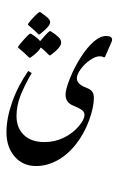

<svg xmlns="http://www.w3.org/2000/svg" viewBox="-20 -901 900 1436"><path d="M755.9 -472.2Q746.1 -480 725.1 -480Q695.3 -480 654.8 -452.6Q614.3 -425.3 584.5 -385Q554.7 -344.7 554.7 -315.4Q554.7 -271.5 625 -245.1Q657.2 -232.9 669.7 -215.8Q682.1 -198.7 682.1 -168.9Q682.1 -99.1 646 -0.2Q609.9 98.6 548.3 177.2Q486.8 255.9 409.2 298.3Q331.5 340.8 249.5 340.8Q151.4 340.8 89.8 270.3Q28.3 199.7 28.3 87.9Q28.3 -15.1 70.1 -135Q111.8 -254.9 190.9 -370.1L217.3 -355Q161.6 -259.3 132.6 -184.1Q103.5 -108.9 103.5 -33.2Q103.5 55.2 158.4 108.4Q213.4 161.6 312 161.6Q390.1 161.6 456.5 129.2Q522.9 96.7 567.4 44.9Q611.8 -6.8 611.8 -41.5Q611.8 -62.5 593.8 -76.9Q575.7 -91.3 524.9 -112.3Q470.2 -135.3 470.2 -193.4Q470.2 -233.9 504.4 -317.9Q538.6 -401.9 586.2 -475.6Q633.8 -549.3 682.1 -590.6Q730.5 -631.8 773.4 -631.8Q818.4 -631.8 818.4 -604Q818.4 -595.7 813 -584.5L764.6 -473.6ZM274.4 -566.9ZM277.8 515.1ZM115.7 -544.4V-553.2Q128.4 -571.3 159.9 -606.4Q191.4 -641.6 203.1 -648.9H211.9Q266.1 -614.3 279.8 -593.3Q293 -609.4 316.9 -635.3Q340.8 -661.1 350.6 -667.5H359.4Q397.9 -642.6 417.7 -623.3Q437.5 -604 437.5 -583Q437.5 -545.9 357.4 -487.8H348.6Q314.9 -522 285.2 -545.9Q270 -514.6 207.5 -469.7H198.7Q155.3 -512.7 115.7 -544.4ZM189.9 -714.8V-722.7Q210 -751 238 -779.1Q266.1 -807.1 273.4 -810.5H281.2Q312 -789.6 333.5 -771Q355 -752.4 355 -734.9Q355 -721.7 340.1 -702.4Q325.2 -683.1 276.9 -643.6H268.1Q257.3 -655.8 227.1 -682.6Q196.8 -709.5 189.9 -714.8ZM275.9 -567.9ZM275.9 -880.9ZM275.9 -465.8Z"/></svg>

Font: Noto Nastaliq Urdu
Style: Regular
Weight: 400
Designer: Monotype Design Team
Foundry: Monotype Imaging Inc.
Version: Version 1.02 uh